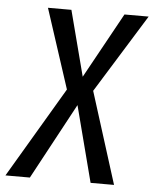

<svg xmlns="http://www.w3.org/2000/svg" viewBox="-86 -732 621 775"><g transform="rotate(5 225.0 -344.5)"><path d="M485 -689 288 -371 405 0H310L230 -308L64 0H-35L182 -367L77 -689H172L241 -424L387 -689Z"/></g></svg>

Font: Fira Sans Extra Condensed
Style: Italic
Weight: 400
Width: 3
Italic angle: -8°
Designer: Carrois Corporate & Edenspiekermann AG
Foundry: Carrois Corporate GbR & Edenspiekermann AG
Version: Version 4.203